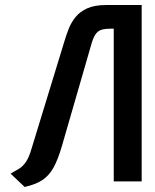

<svg xmlns="http://www.w3.org/2000/svg" viewBox="-20 -720 617 763"><path d="M401 -700Q356 -700 327 -687Q298 -674 280.5 -652.5Q263 -631 253 -605.5Q243 -580 236 -556L105 -128Q95 -94 83 -76.5Q71 -59 56.5 -50Q42 -41 22 -30L78 23Q122 13 148.5 -4.5Q175 -22 193 -54.5Q211 -87 227 -143L345 -551Q353 -576 362.5 -587.5Q372 -599 386 -602.5Q400 -606 418 -606H432L432 1H543V-700Z"/></svg>

Font: Advent Pro
Style: Regular
Weight: 400
Designer: VivaRado, Andreas Kalpakidis
Foundry: VivaRado, Andreas Kalpakidis
Version: Version 3.000